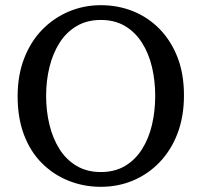

<svg xmlns="http://www.w3.org/2000/svg" viewBox="-20 -706 778 741"><path d="M369 15Q303 15 244.5 -8.5Q186 -32 141.5 -76.5Q97 -121 72.5 -186Q48 -251 48 -334Q48 -415 73 -480Q98 -545 142 -590.5Q186 -636 244.5 -661Q303 -686 369 -686Q436 -686 494 -662.5Q552 -639 596 -594Q640 -549 665 -485Q690 -421 690 -338Q690 -257 665.5 -192Q641 -127 596.5 -80.5Q552 -34 494 -9.5Q436 15 369 15ZM369 -42Q423 -42 462.5 -65.5Q502 -89 528 -130Q554 -171 566.5 -224Q579 -277 579 -336Q579 -395 566.5 -447.5Q554 -500 528 -541Q502 -582 462.5 -605.5Q423 -629 369 -629Q316 -629 276 -605.5Q236 -582 210 -541Q184 -500 171 -447.5Q158 -395 158 -336Q158 -277 171 -224Q184 -171 210 -130Q236 -89 276 -65.5Q316 -42 369 -42Z"/></svg>

Font: Source Serif 4
Style: Regular
Weight: 400
Designer: Frank Grießhammer
Foundry: Adobe Systems Incorporated
Version: Version 4.004;hotconv 1.0.116;makeotfexe 2.5.65601